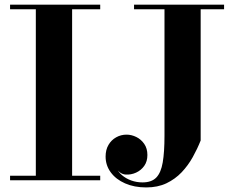

<svg xmlns="http://www.w3.org/2000/svg" viewBox="-20 -770 1014 820"><path d="M23 0V-19.5H133V-730.5H23V-750H408V-730.5H288V-19.5H408V0ZM937 -750V-730.5H837V-170Q823 -134.5 803.2 -99Q783.5 -63.5 755.8 -34.2Q728 -5 690.8 12.8Q653.5 30.5 604.5 30.5Q553.5 30.5 514.2 13.2Q475 -4 453 -34Q431 -64 431 -101.5Q431 -130 443.2 -151Q455.5 -172 476 -183.5Q496.5 -195 520.5 -195Q541.5 -195 562 -185Q582.5 -175 596 -155.5Q609.5 -136 609.5 -108Q609.5 -80.5 596 -61.5Q582.5 -42.5 561.2 -32.8Q540 -23 516 -24.5Q502.5 -25.5 490.5 -35Q478.5 -44.5 475 -58Q483 -37.5 500.2 -22.5Q517.5 -7.5 540.5 0.8Q563.5 9 588.5 9Q627.5 9 647.5 -11.8Q667.5 -32.5 675 -76.5Q682.5 -120.5 682.5 -190V-730.5H552.5V-750Z"/></svg>

Font: Bodoni Moda 11pt
Style: Bold
Weight: 700
Designer: Owen Earl
Foundry: indestructible type
Version: Version 2.004